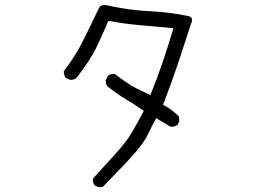

<svg xmlns="http://www.w3.org/2000/svg" viewBox="-20 -725 1040 783"><path d="M678.7 -208Q692.9 -208 703.6 -215.3L711.4 -231L710 -249.5Q684.1 -276.4 651.4 -294.4L645 -297.9Q678.7 -384.8 705.1 -463.6Q731.4 -542.5 757.8 -624Q763.2 -635.7 763.2 -643.1Q763.2 -650.4 759.3 -653.8Q757.3 -656.2 753.4 -658.2Q675.3 -675.3 592.5 -679.2Q509.8 -683.1 428.7 -700.7Q414.6 -704.6 406.2 -704.6Q388.7 -704.6 383.8 -691.9H383.3Q352.1 -625.5 318.8 -559.1Q286.1 -493.7 240.7 -435.5Q240.2 -433.6 240.2 -431.2Q240.2 -428.7 241.2 -424.3Q242.2 -415.5 247.6 -407.7L264.6 -399.9Q266.6 -399.4 268.6 -399.4Q282.7 -399.4 292 -407.2Q349.6 -481.9 373.5 -532.2Q397.5 -582.5 421.9 -640.1Q490.2 -627.4 552.7 -622.1Q615.2 -616.7 687.5 -609.9Q665 -535.6 643.6 -471.9Q622.1 -408.2 593.3 -337.4Q549.8 -356.9 523.4 -371.6Q497.1 -386.2 448.7 -422.9Q445.3 -423.3 440.9 -423.3Q429.2 -423.3 419.9 -415.5L411.6 -398.9Q411.1 -397 411.1 -395.5Q411.1 -381.3 418.9 -372.1Q462.9 -337.9 494.9 -319.3Q526.9 -300.8 566.4 -272.9Q541.5 -225.6 518.1 -185.1Q494.1 -144.5 445.8 -91.8L358.9 3.4Q358.4 4.9 358.4 5.9Q358.4 20 365.7 30.8L381.3 38.6L399.4 37.1Q497.1 -62.5 532.7 -104.5Q568.4 -146 582.8 -176Q597.2 -206.1 616.7 -243.2L675.3 -208.5Q677.2 -208 678.7 -208Z"/></svg>

Font: NaikaiFont
Style: Light
Weight: 300
Version: Version 1.89